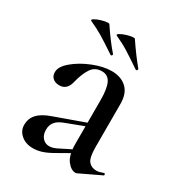

<svg xmlns="http://www.w3.org/2000/svg" viewBox="-161 -763 808 874"><g transform="rotate(30 242.5 -326.0)"><path d="M365 7Q341 7 320 -21Q299 -49 299 -107V-337Q299 -398 285 -426Q271 -454 240 -454Q203 -454 184 -425Q165 -396 154 -351Q143 -301 102 -301Q80 -301 67 -313Q54 -325 55 -345Q55 -373 92 -404Q129 -435 181.5 -456Q234 -477 278 -477Q327 -477 356.5 -449.5Q386 -422 386 -367V-141Q386 -85 401 -67Q416 -49 443 -49Q456 -49 477 -57L479 -58Q483 -58 484.5 -53Q486 -48 482 -47L373 5Q369 7 365 7ZM54 -66Q54 -100 76 -123.5Q98 -147 145 -163L326 -228L329 -211L205 -164Q176 -153 163.5 -136.5Q151 -120 151 -97Q151 -70 165 -54Q179 -38 201 -38Q221 -38 248 -53L336 -97L337 -80L242 -26Q211 -8 187.5 -0.5Q164 7 141 7Q103 7 78.5 -14Q54 -35 54 -66ZM216 -628Q209 -632 221.5 -639.5Q234 -647 254.5 -653Q275 -659 287 -659Q294 -659 295 -656Q339 -591 376 -547Q377 -546 377 -543Q377 -540 374 -537.5Q371 -535 368 -537Q318 -571 287 -590.5Q256 -610 216 -628ZM82 -628Q75 -632 87 -639.5Q99 -647 119.5 -653Q140 -659 152 -659Q160 -659 161 -656Q205 -590 243 -547Q244 -546 244 -544Q244 -541 241 -538.5Q238 -536 235 -538Q180 -575 151 -592.5Q122 -610 82 -628Z"/></g></svg>

Font: Cormorant Unicase SemiBold
Style: Regular
Weight: 600
Designer: Christian Thalmann (Catharsis Fonts)
Foundry: Catharsis Fonts
Version: Version 4.000